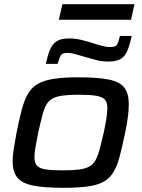

<svg xmlns="http://www.w3.org/2000/svg" viewBox="-20 -886 676 914"><path d="M282 8Q188 8 135.5 -3Q83 -14 61.5 -42Q40 -70 40 -119Q40 -145 45.5 -178Q51 -211 59 -255Q72 -320 84 -365.5Q96 -411 114 -441Q132 -471 161.5 -487.5Q191 -504 238 -511Q285 -518 354 -518Q447 -518 499.5 -507Q552 -496 572.5 -468Q593 -440 593 -391Q593 -364 589 -331Q585 -298 576 -255Q562 -189 550 -142.5Q538 -96 520 -66.5Q502 -37 473.5 -21Q445 -5 399 1.5Q353 8 282 8ZM278 -75Q326 -75 356.5 -79Q387 -83 405.5 -93.5Q424 -104 435 -124Q446 -144 454.5 -176Q463 -208 474 -255Q482 -293 486.5 -322Q491 -351 491 -372Q491 -399 479 -412Q467 -425 438.5 -430Q410 -435 357 -435Q297 -435 263.5 -428.5Q230 -422 212.5 -403.5Q195 -385 185 -349Q175 -313 162 -255Q154 -216 149 -186.5Q144 -157 144 -137Q144 -111 156 -97.5Q168 -84 197.5 -79.5Q227 -75 278 -75ZM198 -582Q207 -623 218 -649.5Q229 -676 249.5 -689.5Q270 -703 309 -703Q338 -703 367.5 -696Q397 -689 424 -680Q446 -673 465.5 -667.5Q485 -662 506 -662Q530 -662 537 -673Q544 -684 551 -715H607Q598 -673 587 -646Q576 -619 555.5 -606Q535 -593 497 -593Q464 -593 436.5 -600.5Q409 -608 381 -616Q361 -622 340 -628Q319 -634 299 -634Q277 -634 270 -623Q263 -612 254 -582ZM260 -792 277 -866H620L604 -792Z"/></svg>

Font: Saira Expanded Medium
Style: Italic
Weight: 500
Width: 7
Italic angle: -12°
Designer: Hector Gatti with collaboration of the Omnibus-Type team
Foundry: Omnibus-Type
Version: Version 1.101